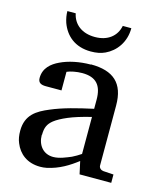

<svg xmlns="http://www.w3.org/2000/svg" viewBox="-108 -777 724 867"><g transform="rotate(15 254.0 -343.5)"><path d="M133 -130C133 -164 142 -182 164 -200C178 -211 198 -222 224 -233C250 -244 285 -255 330 -266V-93C317 -84 303 -76 289 -69C267 -60 236 -46 207 -46C160 -46 132 -82 132 -129ZM264 -493C211 -493 160 -482 123 -464C89 -448 56 -422 56 -375C56 -352 71 -346 93 -346H166V-433C182 -440 210 -446 237 -446C302 -446 330 -413 330 -347V-304C257 -288 192 -272 136 -248C81 -225 33 -197 33 -122C33 -101 36 -82 43 -66C61 -21 100 12 162 12C172 12 182 11 192 9C248 -3 291 -30 330 -60L343 -1H491V-40L443 -43C432 -44 422 -52 422 -64V-344C422 -448 370 -494 264 -494ZM248 -618C189 -618 148 -649 138 -699H99C99 -682 102 -664 108 -646C128 -591 173 -550 248 -550C273 -550 295 -554 314 -563C361 -585 398 -633 398 -699H358C348 -649 308 -618 249 -618Z"/></g></svg>

Font: Veleka
Style: Regular
Weight: 400
Designer: Stefan Peev, Context Ltd, 2016; SIL International, 1997-2014.
Foundry: Stefan Peev, Context Ltd, 2016
Version: Version 1.000